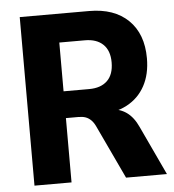

<svg xmlns="http://www.w3.org/2000/svg" viewBox="-51 -753 726 800"><g transform="rotate(-5 312.0 -352.5)"><path d="M61 0V-705H351Q456 -705 515 -647.5Q574 -590 574 -488Q574 -421 547.5 -372.5Q521 -324 472 -298Q423 -272 353 -272L361 -288H404Q442 -288 471 -267.5Q500 -247 519 -205L615 0H444L340 -221Q332 -239 321.5 -249.5Q311 -260 298.5 -264.5Q286 -269 268 -269H216V0ZM216 -381H323Q372 -381 399 -407Q426 -433 426 -484Q426 -533 399 -559Q372 -585 323 -585H216Z"/></g></svg>

Font: Nunito Sans 12pt ExtraLight
Style: Weight 830 Width 84 Optical size 12.0 YTLC 445
Weight: 830
Width: 4
Designer: Vernon Adams
Foundry: Vernon Adams
Version: Version 3.101;gftools[0.9.27]